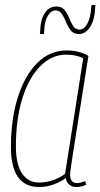

<svg xmlns="http://www.w3.org/2000/svg" viewBox="-20 -743 404 773"><path d="M287 10Q270 10 258.5 0Q247 -10 245 -26Q224 -11 196 -0.5Q168 10 138 10Q24 10 24 -151Q24 -264 52 -352Q80 -440 130.5 -490Q181 -540 249 -540Q298 -540 336 -518Q312 -368 297.5 -275.5Q283 -183 275 -133Q267 -83 264.5 -63.5Q262 -44 262 -41Q262 -6 291 -6Q304 -6 323 -14L327 1Q307 10 287 10ZM242 -43 315 -508Q288 -523 246 -523Q189 -523 143 -477.5Q97 -432 70.5 -348.5Q44 -265 44 -153Q44 -82 68.5 -45Q93 -8 138 -8Q165 -8 193 -17.5Q221 -27 242 -43ZM141 -606Q141 -609 141 -607Q141 -605 142 -622Q143 -664 160.5 -690.5Q178 -717 207 -717Q228 -717 239.5 -703Q251 -689 258.5 -670.5Q266 -652 274.5 -638Q283 -624 300 -624Q316 -624 326.5 -639.5Q337 -655 342 -675.5Q347 -696 347 -711Q348 -717 348 -718.5Q348 -720 348 -723H364Q364 -721 364 -720Q364 -719 363 -713Q362 -667 344 -636.5Q326 -606 297 -606Q277 -606 265.5 -620Q254 -634 246.5 -653Q239 -672 229.5 -686.5Q220 -701 204 -701Q185 -701 172 -678.5Q159 -656 158 -619Q157 -606 157 -606Q157 -605 157 -606ZM157 -606Q157 -606 157 -606Z"/></svg>

Font: Georama SemiCondensed Thin
Style: Italic
Weight: 100
Width: 4
Italic angle: -9°
Designer: Jean-Baptiste Levee
Foundry: Production Type
Version: Version 1.000